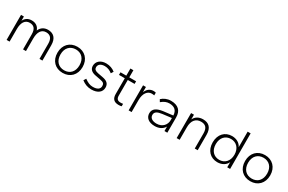

<svg xmlns="http://www.w3.org/2000/svg" viewBox="136 -1890 4691 3123"><g transform="rotate(30 2481.0 -329.0)"><path d="M760 0V-287C760 -420 693 -480 592 -480C521 -480 464 -446 435 -377C415 -441 363 -480 286 -480C215 -480 168 -446 141 -390V-470H87V0H143V-238C143 -355 188 -430 276 -430C352 -430 396 -387 396 -283V0H451V-238C451 -355 496 -430 584 -430C660 -430 705 -387 705 -283V0Z M1143 10C1282 10 1379 -85 1379 -235C1379 -383 1282 -480 1143 -480C1003 -480 907 -383 907 -235C907 -85 1003 10 1143 10ZM1143 -39C1036 -39 964 -113 964 -235C964 -356 1036 -430 1143 -430C1249 -430 1321 -356 1321 -235C1321 -112 1250 -39 1143 -39Z M1681 10C1802 10 1869 -48 1869 -132C1869 -208 1823 -241 1743 -256L1648 -274C1592 -285 1569 -307 1569 -342C1569 -398 1614 -430 1686 -430C1739 -430 1787 -409 1826 -377L1854 -421C1811 -457 1752 -480 1684 -480C1572 -480 1512 -414 1512 -338C1512 -275 1552 -236 1633 -221L1728 -203C1792 -192 1811 -171 1811 -128C1811 -73 1770 -39 1682 -39C1626 -39 1581 -60 1525 -101L1497 -56C1553 -13 1610 10 1681 10Z M2192 6C2212 6 2236 4 2248 -1V-47C2237 -44 2216 -43 2200 -43C2148 -43 2120 -68 2120 -127V-421H2248V-470H2120V-604H2064V-470H1955V-421H2064V-124C2064 -35 2108 6 2192 6Z M2435 0V-227C2435 -351 2492 -424 2569 -424C2586 -424 2602 -422 2618 -419V-470C2609 -474 2592 -476 2573 -476C2509 -476 2458 -438 2433 -370V-470H2379V0Z M2871 10C2951 10 3016 -21 3052 -84V0H3106V-286C3106 -411 3037 -480 2900 -480C2831 -480 2770 -452 2727 -411L2752 -369C2804 -412 2848 -430 2900 -430C2992 -430 3047 -386 3051 -291L2871 -269C2760 -254 2693 -214 2693 -129C2693 -44 2759 10 2871 10ZM2879 -39C2798 -39 2750 -74 2750 -130C2750 -189 2798 -212 2882 -223L3051 -244V-199C3051 -120 2990 -39 2879 -39Z M3676 0V-287C3676 -420 3612 -480 3503 -480C3422 -480 3363 -442 3335 -381V-470H3281V0H3337V-238C3337 -355 3392 -430 3493 -430C3578 -430 3621 -387 3621 -283V0Z M4048 10C4135 10 4202 -32 4231 -96V0H4285V-668H4229V-376C4200 -440 4132 -480 4048 -480C3916 -480 3823 -385 3823 -235C3823 -84 3916 10 4048 10ZM4056 -39C3953 -39 3881 -113 3881 -235C3881 -356 3953 -430 4056 -430C4157 -430 4231 -356 4231 -235C4231 -113 4157 -39 4056 -39Z M4667 10C4806 10 4903 -85 4903 -235C4903 -383 4806 -480 4667 -480C4527 -480 4431 -383 4431 -235C4431 -85 4527 10 4667 10ZM4667 -39C4560 -39 4488 -113 4488 -235C4488 -356 4560 -430 4667 -430C4773 -430 4845 -356 4845 -235C4845 -112 4774 -39 4667 -39Z"/></g></svg>

Font: Gantari Light
Style: Regular
Weight: 300
Designer: Anugrah Pasau
Foundry: Lafontype
Version: Version 1.000